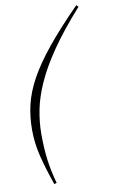

<svg xmlns="http://www.w3.org/2000/svg" viewBox="-94 -781 556 947"><g transform="rotate(-10 184.0 -307.0)"><path d="M368 -722Q278.5 -622 221.8 -539.5Q165 -457 133.8 -387Q102.5 -317 90.5 -255.5Q78.5 -194 78.5 -135.5Q78.5 -63 86 -5.8Q93.5 51.5 111 114.5L98.5 118.5Q70.5 37.5 53.8 -29Q37 -95.5 37 -163.5Q37 -230 51.5 -290.5Q66 -351 101.5 -415.5Q137 -480 199.5 -556.8Q262 -633.5 358.5 -731.5Z"/></g></svg>

Font: Newsreader 72pt Light
Style: Italic
Weight: 300
Italic angle: -17°
Designer: Hugues Gentile
Foundry: Production Type
Version: Version 1.003; ttfautohint (v1.8.3)